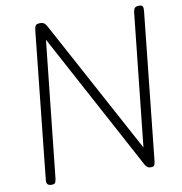

<svg xmlns="http://www.w3.org/2000/svg" viewBox="-103 -1100 1135 1196"><g transform="rotate(-10 464.0 -502.0)"><path d="M127 0Q108.5 0 101.2 -8.8Q94 -17.5 95.5 -33L193.5 -969Q195.5 -986.5 202 -995.2Q208.5 -1004 229.5 -1004Q247 -1004 256.2 -996.8Q265.5 -989.5 272 -977L730 -129.5L819 -969Q821 -986.5 828.2 -995.2Q835.5 -1004 856 -1004Q874.5 -1004 879 -994.5Q883.5 -985 881 -964.5L783 -32.5Q781 -15 776 -7.5Q771 0 754 0Q740.5 0 732.5 -6Q724.5 -12 718 -23.5L248.5 -896L157 -36.5Q155.5 -22.5 151.2 -11.2Q147 0 127 0Z"/></g></svg>

Font: Edu NSW ACT Hand
Style: Regular
Weight: 400
Designer: Tina and Corey Anderson, Eben Sorkin, Mirko Velimirovic
Foundry: Sorkin Type Co.
Version: Version 2.000